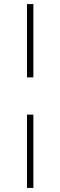

<svg xmlns="http://www.w3.org/2000/svg" viewBox="-20 -780 295 938"><path d="M112 -402V-760H143V-402ZM112 138V-220H143V138Z"/></svg>

Font: IBM Plex Sans ExtLt
Style: Regular
Weight: 200
Designer: Mike Abbink, Paul van der Laan, Pieter van Rosmalen
Foundry: Bold Monday
Version: Version 3.005